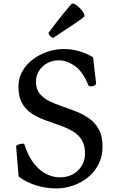

<svg xmlns="http://www.w3.org/2000/svg" viewBox="-20 -1044 663 1073"><path d="M70 -227Q72 -232 82.5 -236Q93 -240 104 -241Q115 -242 117 -235Q139 -168 171.5 -128Q204 -88 241 -70.5Q278 -53 314 -53Q376 -53 415.5 -91Q455 -129 455 -186Q455 -235 435 -265Q415 -295 381.5 -313.5Q348 -332 308.5 -345.5Q269 -359 229.5 -373.5Q190 -388 156.5 -410Q123 -432 103 -468Q83 -504 83 -561Q83 -606 104 -644Q125 -682 161 -710Q197 -738 242.5 -754Q288 -770 337 -770Q423 -770 500 -724L517 -579Q518 -572 509.5 -567Q501 -562 490.5 -561.5Q480 -561 475 -565Q444 -643 398.5 -675Q353 -707 308 -707Q274 -707 245 -691.5Q216 -676 198.5 -649Q181 -622 181 -588Q181 -547 201 -521.5Q221 -496 254.5 -479.5Q288 -463 327.5 -449.5Q367 -436 406.5 -420.5Q446 -405 479.5 -381Q513 -357 533 -319.5Q553 -282 553 -225Q553 -169 530.5 -125.5Q508 -82 470.5 -52Q433 -22 387 -6.5Q341 9 294 9Q239 9 185 -7Q131 -23 84 -57ZM280 -834Q276 -831 267.5 -836.5Q259 -842 254 -850.5Q249 -859 253 -863Q302 -929 337 -971.5Q372 -1014 382 -1024Q394 -1026 411.5 -1012Q429 -998 441.5 -980.5Q454 -963 452 -952Q442 -942 396 -911Q350 -880 280 -834Z"/></svg>

Font: Anvers
Style: Regular
Weight: 400
Designer: Ishtar van Looy
Version: Version 1.000